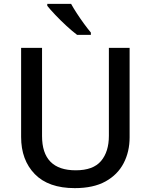

<svg xmlns="http://www.w3.org/2000/svg" viewBox="-20 -961 778 991"><path d="M649 -252Q649 -178 618 -118.5Q587 -59 524.5 -24.5Q462 10 366 10Q230 10 159.5 -62.5Q89 -135 89 -254V-714H197V-259Q197 -82 371 -82Q461 -82 501.5 -130Q542 -178 542 -260V-714H649ZM347 -941Q359 -919 377 -891.5Q395 -864 414 -838Q433 -812 449 -793V-781H378Q354 -799 323.5 -827Q293 -855 265.5 -884Q238 -913 224 -931V-941Z"/></svg>

Font: Noto Sans Sinhala UI Medium
Style: Regular
Weight: 500
Designer: Jelle Bosma - Monotype Design Team
Foundry: Monotype Imaging Inc.
Version: Version 2.006; ttfautohint (v1.8.4.7-5d5b)